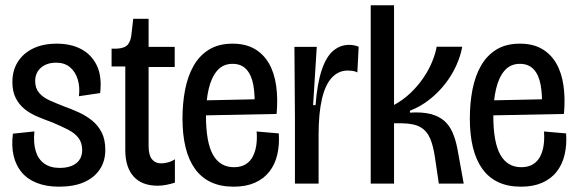

<svg xmlns="http://www.w3.org/2000/svg" viewBox="-20 -701 2203 733"><path d="M204.7 11.7Q156.7 11.7 120.5 -2.7Q84.3 -17 62.3 -43.7Q40.3 -70.3 31.8 -107.3Q23.3 -144.3 29.3 -190.7L111.3 -199.3Q107 -155.3 116.3 -124.3Q125.7 -93.3 148.8 -76.7Q172 -60 207.7 -60Q248.3 -60 271 -77.8Q293.7 -95.7 293.7 -128Q293.7 -156.3 279.5 -174.7Q265.3 -193 239.5 -206.2Q213.7 -219.3 180.7 -233.3Q151.3 -244 123.7 -255.5Q96 -267 74.3 -284.3Q52.7 -301.7 40 -326.8Q27.3 -352 27.3 -388Q27.3 -432 48 -464.8Q68.7 -497.7 106.5 -516Q144.3 -534.3 197.3 -534.3Q250.3 -534.3 289.7 -513.7Q329 -493 349.3 -451.7Q369.7 -410.3 362.3 -345.7L281.3 -333.7Q285.7 -370 276.5 -398.8Q267.3 -427.7 246.8 -444.7Q226.3 -461.7 194.7 -461.7Q158.3 -461.7 136.3 -442.5Q114.3 -423.3 114.3 -391.3Q114.3 -364.7 129 -347Q143.7 -329.3 168.5 -318.2Q193.3 -307 224 -295Q252 -285 279.7 -272.5Q307.3 -260 330.5 -241.7Q353.7 -223.3 367.8 -196.2Q382 -169 382 -129Q382 -85.3 360.7 -53.8Q339.3 -22.3 300.5 -5.3Q261.7 11.7 204.7 11.7Z M582 8Q521.3 8 489.8 -27.5Q458.3 -63 458.3 -127.7V-447.3H406V-515.3H426Q456.3 -516.7 468.2 -531Q480 -545.3 482.3 -573.7L488.7 -629.3H547.3V-522H647V-445.3H547.3V-143.7Q547.3 -109 560 -93.2Q572.7 -77.3 595.7 -77.3Q607.3 -77.3 621.7 -81.2Q636 -85 647.7 -93V-3.7Q631 1.7 614.2 4.8Q597.3 8 582 8Z M872.3 11.7Q821.3 11.7 784.7 -5.8Q748 -23.3 724.2 -56.7Q700.3 -90 688.5 -138.2Q676.7 -186.3 676.7 -248.3Q676.7 -307.3 686.8 -359.2Q697 -411 719.3 -450.2Q741.7 -489.3 778.2 -511.8Q814.7 -534.3 867.7 -534.3Q917.3 -534.3 951.7 -514.5Q986 -494.7 1006.7 -459Q1027.3 -423.3 1034.3 -373.8Q1041.3 -324.3 1036 -266L735.3 -260V-317.3L970.3 -322.3L951.3 -282.3Q954.3 -336.3 947.3 -375.5Q940.3 -414.7 920.8 -436Q901.3 -457.3 867.7 -457.3Q831.7 -457.3 809.3 -431.5Q787 -405.7 776.7 -361.2Q766.3 -316.7 766.3 -260Q766.3 -157.3 793.2 -110Q820 -62.7 873 -62.7Q900.3 -62.7 918.2 -74Q936 -85.3 945.7 -104.5Q955.3 -123.7 958.7 -148.3Q962 -173 959.7 -199L1044.3 -191.7Q1047.3 -147.7 1038.5 -110.3Q1029.7 -73 1008.3 -45.7Q987 -18.3 952.8 -3.3Q918.7 11.7 872.3 11.7Z M1106 0V-252L1104 -522H1189.3L1175.3 -299.7H1184.7Q1191 -381.7 1208 -432.8Q1225 -484 1251.7 -506.8Q1278.3 -529.7 1313 -529.7Q1321.3 -529.7 1330.3 -528.2Q1339.3 -526.7 1349.3 -522.7L1344.3 -424.7Q1335 -429.3 1325.5 -430.5Q1316 -431.7 1307.7 -431.7Q1272.3 -431.7 1247 -404.7Q1221.7 -377.7 1209 -323Q1196.3 -268.3 1196.3 -185.7V0Z M1395.3 0V-681H1484.3V-300.3Q1518.7 -319 1547 -345.8Q1575.3 -372.7 1596.7 -404.2Q1618 -435.7 1630.5 -467Q1643 -498.3 1647 -522.7H1744.7Q1738.7 -488.3 1722.2 -451.5Q1705.7 -414.7 1679.7 -381.2Q1653.7 -347.7 1619.3 -320.7Q1585 -293.7 1545 -278.3V-271Q1592.3 -274 1624.2 -265.7Q1656 -257.3 1676.2 -239.5Q1696.3 -221.7 1708 -194.5Q1719.7 -167.3 1726.3 -132.7L1750.3 0H1655.3L1640.7 -99Q1634.3 -143.3 1622.2 -172.2Q1610 -201 1585.5 -215.3Q1561 -229.7 1514.7 -230.3H1484.3V0Z M1969.3 11.7Q1918.3 11.7 1881.7 -5.8Q1845 -23.3 1821.2 -56.7Q1797.3 -90 1785.5 -138.2Q1773.7 -186.3 1773.7 -248.3Q1773.7 -307.3 1783.8 -359.2Q1794 -411 1816.3 -450.2Q1838.7 -489.3 1875.2 -511.8Q1911.7 -534.3 1964.7 -534.3Q2014.3 -534.3 2048.7 -514.5Q2083 -494.7 2103.7 -459Q2124.3 -423.3 2131.3 -373.8Q2138.3 -324.3 2133 -266L1832.3 -260V-317.3L2067.3 -322.3L2048.3 -282.3Q2051.3 -336.3 2044.3 -375.5Q2037.3 -414.7 2017.8 -436Q1998.3 -457.3 1964.7 -457.3Q1928.7 -457.3 1906.3 -431.5Q1884 -405.7 1873.7 -361.2Q1863.3 -316.7 1863.3 -260Q1863.3 -157.3 1890.2 -110Q1917 -62.7 1970 -62.7Q1997.3 -62.7 2015.2 -74Q2033 -85.3 2042.7 -104.5Q2052.3 -123.7 2055.7 -148.3Q2059 -173 2056.7 -199L2141.3 -191.7Q2144.3 -147.7 2135.5 -110.3Q2126.7 -73 2105.3 -45.7Q2084 -18.3 2049.8 -3.3Q2015.7 11.7 1969.3 11.7Z"/></svg>

Font: Bricolage Grotesque 96pt ExtraBold SemiCondensed
Style: Regular
Weight: 800
Width: 4
Version: Version 1.001;gftools[0.9.33.dev8+g029e19f]